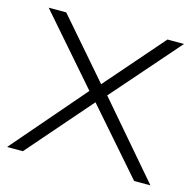

<svg xmlns="http://www.w3.org/2000/svg" viewBox="-87 -650 752 740"><g transform="rotate(15 289.0 -280.0)"><path d="M3 0 284 -326 283 -257 19 -560H89L317 -297H264L493 -560H559L294 -257L295 -326L575 0H510L261 -285H314L66 0Z"/></g></svg>

Font: Unbounded ExtraLight
Style: Regular
Weight: 250
Designer: Luke Prowse, Jean-Baptiste Morizot, Fátima Lázaro, Florian Runge
Foundry: NaN
Version: Version 1.701;gftools[0.9.28.dev5+ged2979d]